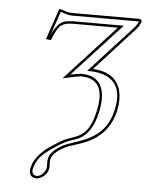

<svg xmlns="http://www.w3.org/2000/svg" viewBox="-50 -482 580 755"><g transform="rotate(5 240.0 -105.0)"><path d="M306.2 -216.8Q397 -212.4 416 -140.6Q424.3 -106.9 415.5 -64Q394.5 34.7 299.8 72.8Q285.6 78.6 259.3 86.9Q229 96.7 219.2 102.1Q175.3 127 169.9 150.9Q168 159.2 169.4 172.4Q169.9 183.1 168.9 188Q163.1 216.3 135.3 228Q128.4 231 123 231Q98.1 231 94.2 208.5Q93.3 201.2 94.7 193.8Q106 141.6 168.5 100.1Q186.5 88.4 214.8 71.8Q219.7 68.8 261.2 54.2Q301.8 39.1 320.3 -4.4Q329.6 -26.4 335.9 -56.2Q359.4 -166.5 286.6 -181.6Q275.4 -183.6 263.2 -184.1Q253.4 -184.1 189.9 -169.9L389.2 -387.2H211.4Q174.3 -387.2 159.2 -369.6Q146.5 -354.5 131.3 -315.9L111.8 -317.9L153.8 -440.9Q162.6 -439.5 184.6 -431.6Q192.9 -429.2 206.1 -429.2H468.3Q481 -428.2 480.5 -420.9Q476.1 -403.3 461.4 -387.2ZM305.7 -207 284.2 -208 454.1 -393.6Q466.3 -407.7 469.7 -418.9H468.3H206.1Q189.5 -418.9 170.4 -426.8Q165 -428.7 160.2 -429.7L127 -332Q148.9 -383.3 177.7 -392.6Q191.4 -396.5 211.4 -397H412.1L219.2 -187Q249.5 -193.8 263.2 -193.8Q340.3 -193.8 350.1 -120.1Q351.1 -110.4 351.1 -101.1Q350.6 -78.6 345.7 -53.7Q326.7 35.2 273.9 59.6Q265.6 63.5 249 68.8Q228.5 75.7 219.7 80.6Q142.6 124.5 120.6 157.2Q108.9 175.3 104.5 196.3Q101.1 220.2 123 221.2Q138.2 221.2 152.3 201.7Q157.7 193.4 159.2 186Q159.7 183.6 159.2 176.3Q158.2 159.7 160.2 148.9Q166.5 120.6 211.9 94.7Q213.4 93.8 214.4 93.3Q220.7 89.4 280.3 69.3Q359.4 42 388.7 -16.6Q399.9 -39.6 405.8 -65.9Q428.7 -173.8 345.2 -200.2Q338.4 -202.1 332.5 -203.6Q319.3 -206.5 305.7 -207Z"/></g></svg>

Font: Linux Biolinum Outline O
Style: Italic
Weight: 400
Italic angle: -12°
Designer: Philipp H. Poll
Foundry: Philipp H. Poll
Version: Version 0.6.2